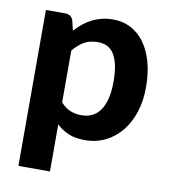

<svg xmlns="http://www.w3.org/2000/svg" viewBox="-79 -593 729 827"><g transform="rotate(10 285.5 -180.0)"><path d="M57 166.5V-515.5H142Q168 -515.5 176.5 -491.5L187 -448Q202.5 -465 220 -479.2Q237.5 -493.5 257.5 -503.8Q277.5 -514 300.5 -519.8Q323.5 -525.5 350.5 -525.5Q392 -525.5 426.8 -507.8Q461.5 -490 486.5 -456.2Q511.5 -422.5 525.5 -373.5Q539.5 -324.5 539.5 -261.5Q539.5 -203.5 523.8 -154.2Q508 -105 479 -69Q450 -33 409.2 -12.8Q368.5 7.5 318.5 7.5Q276.5 7.5 247.2 -5Q218 -17.5 195 -39V166.5ZM303 -418Q266.5 -418 241.8 -403.5Q217 -389 195 -362V-136Q214.5 -113.5 237.2 -104.5Q260 -95.5 286 -95.5Q311 -95.5 331.5 -105Q352 -114.5 366.8 -134.8Q381.5 -155 389.5 -186.5Q397.5 -218 397.5 -261.5Q397.5 -304.5 390.8 -334.5Q384 -364.5 371.8 -383Q359.5 -401.5 342 -409.8Q324.5 -418 303 -418Z"/></g></svg>

Font: Lato Heavy
Style: Regular
Weight: 800
Designer: Lukasz Dziedzic
Foundry: tyPoland Lukasz Dziedzic
Version: Version 2.007; 2014-02-27